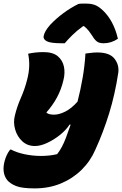

<svg xmlns="http://www.w3.org/2000/svg" viewBox="-59 -845 679 1065"><path d="M97 -547Q138 -556 182 -556Q234 -556 261 -533.5Q288 -511 295.5 -476Q303 -441 293 -401Q281 -349 257 -304.5Q233 -260 198 -221Q205 -214 216.5 -211.5Q228 -209 241 -209Q269 -209 303 -226Q337 -243 371 -281Q388 -347 399.5 -414Q411 -481 415 -548Q432 -550 447.5 -552Q463 -554 481 -554Q549 -554 576 -519.5Q603 -485 597 -441Q579 -322 546.5 -216.5Q514 -111 470 -15Q443 48 394 96.5Q345 145 279 172.5Q213 200 133 200Q63 200 30.5 187Q-2 174 -19 154Q-51 113 -33 47Q-29 32 -22 16.5Q-15 1 -3 -15H3Q33 1 77.5 10.5Q122 20 169 20Q191 20 214.5 17.5Q238 15 258 10Q285 -24 306 -79Q320 -118 333 -154H327Q307 -123 273 -96Q239 -69 202 -52Q165 -35 135 -35Q93 -35 64.5 -61.5Q36 -88 25 -127Q14 -166 23 -202Q35 -253 56.5 -301.5Q78 -350 91 -401Q102 -442 103 -478.5Q104 -515 97 -547ZM376 -823Q385 -825 397.5 -825Q410 -825 420 -825Q445 -825 465.5 -818Q486 -811 511 -788Q572 -730 595 -630Q558 -605 516 -605Q492 -605 479 -614.5Q466 -624 453 -646Q444 -660 434 -673Q424 -686 407 -700H402Q366 -674 341.5 -649.5Q317 -625 300 -605H284Q222 -605 201 -616Q180 -627 183 -644Q185 -657 194 -673Q203 -689 220 -708Q252 -742 292.5 -772Q333 -802 376 -823Z"/></svg>

Font: Recursive Sn Csl St Blk
Style: Italic
Weight: 900
Italic angle: -15°
Version: Version 1.079;hotconv 1.0.112;makeotfexe 2.5.65598; ttfautoh